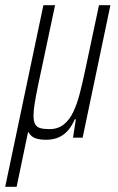

<svg xmlns="http://www.w3.org/2000/svg" viewBox="-63 -530 455 739"><path d="M-43 189 104 -510H149L83 -199Q75 -160 70.5 -132Q66 -104 66 -86Q66 -64 72 -52.5Q78 -41 91.5 -37Q105 -33 127 -33Q160 -33 182.5 -51Q205 -69 219.5 -100Q234 -131 244 -170Q254 -209 263 -251L318 -510H362L255 0H218L229 -71H225Q216 -50 202 -32Q188 -14 166.5 -3Q145 8 113 8Q76 8 59 -6Q42 -20 37 -47L54 -65L1 189Z"/></svg>

Font: Saira ExtraCondensed Light
Style: Italic
Weight: 300
Width: 2
Italic angle: -12°
Designer: Hector Gatti with collaboration of the Omnibus-Type team
Foundry: Omnibus-Type
Version: Version 1.101